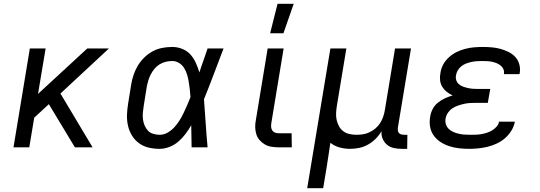

<svg xmlns="http://www.w3.org/2000/svg" viewBox="-20 -775 2840 1010"><path d="M374 0 237 -227 160 -156 134 0H51L137 -520H220L180 -281L439 -520H553L298 -283L467 0Z M820 8Q790 8 762 1.5Q734 -5 711.5 -21.5Q689 -38 674.5 -61.5Q660 -85 653.5 -113Q647 -141 648 -170.5Q649 -200 654 -230L670 -330Q674 -355 682.5 -380.5Q691 -406 705 -429.5Q719 -453 739 -472.5Q759 -492 783 -505Q807 -518 833.5 -523Q860 -528 886 -528Q914 -528 939.5 -517.5Q965 -507 982 -488Q999 -469 1010 -444.5Q1021 -420 1029 -394Q1039 -426 1050.5 -457.5Q1062 -489 1072 -520H1156Q1130 -453 1105 -386Q1080 -319 1053 -253Q1058 -190 1062 -126.5Q1066 -63 1072 0H988Q987 -28 987 -56Q987 -84 986 -113L987 -114Q986 -115 986 -115Q986 -115 986 -116Q972 -92 955.5 -70Q939 -48 918 -30Q897 -12 871 -2Q845 8 820 8ZM820 -66Q842 -66 862 -77.5Q882 -89 897.5 -106Q913 -123 925 -142.5Q937 -162 946.5 -182Q956 -202 965 -222.5Q974 -243 982 -264Q981 -284 978.5 -304Q976 -324 973 -343.5Q970 -363 964.5 -381.5Q959 -400 949 -416.5Q939 -433 922.5 -443.5Q906 -454 886 -454Q869 -454 852 -450Q835 -446 819.5 -436.5Q804 -427 792.5 -413Q781 -399 773 -383.5Q765 -368 760 -351Q755 -334 752 -318L736 -218Q733 -200 731.5 -182.5Q730 -165 732 -148Q734 -131 740.5 -115.5Q747 -100 758 -88Q769 -76 786 -71Q803 -66 820 -66Z M1515 0H1446Q1427 0 1408 -3Q1389 -6 1373.5 -15Q1358 -24 1346 -37.5Q1334 -51 1328.5 -68.5Q1323 -86 1322.5 -105Q1322 -124 1326 -144L1388 -520H1472L1408 -132Q1406 -121 1406 -110.5Q1406 -100 1411 -91Q1416 -82 1425.5 -78Q1435 -74 1446 -74H1514ZM1401 -600 1440 -755H1525L1471 -600Z M1596 215 1718 -520H1802L1752 -218Q1749 -199 1748 -180Q1747 -161 1751 -143.5Q1755 -126 1763.5 -110.5Q1772 -95 1786 -84.5Q1800 -74 1818 -70Q1836 -66 1855 -66Q1872 -66 1889 -68.5Q1906 -71 1923 -79Q1940 -87 1954.5 -99Q1969 -111 1979 -126.5Q1989 -142 1995 -159Q2001 -176 2004 -193L2058 -520H2142L2073 -104Q2072 -96 2073 -88.5Q2074 -81 2078.5 -75.5Q2083 -70 2090.5 -68Q2098 -66 2106 -66H2123L2122 8H2093Q2071 8 2051 3.5Q2031 -1 2016 -13.5Q2001 -26 1993 -45Q1985 -64 1987 -85Q1974 -63 1956 -45Q1938 -27 1916 -14.5Q1894 -2 1869.5 3Q1845 8 1822 8Q1793 8 1766 0.5Q1739 -7 1718 -24Q1713 9 1708 42Q1703 75 1698 107L1680 215Z M2448 8Q2421 8 2394.5 5Q2368 2 2343.5 -6Q2319 -14 2298 -27.5Q2277 -41 2262 -61.5Q2247 -82 2242.5 -108Q2238 -134 2243 -162Q2246 -182 2256 -201.5Q2266 -221 2283.5 -235Q2301 -249 2321 -258Q2341 -267 2361 -273Q2344 -281 2330 -292Q2316 -303 2306.5 -318.5Q2297 -334 2295 -353Q2293 -372 2297 -392Q2300 -415 2312 -436.5Q2324 -458 2342.5 -474.5Q2361 -491 2382.5 -501.5Q2404 -512 2427 -518Q2450 -524 2473.5 -526Q2497 -528 2519 -528Q2543 -528 2566.5 -526Q2590 -524 2612 -518Q2634 -512 2654.5 -502Q2675 -492 2690 -476Q2705 -460 2711.5 -437.5Q2718 -415 2714 -391L2713 -385H2630L2631 -387Q2633 -401 2627.5 -412.5Q2622 -424 2612 -431.5Q2602 -439 2590.5 -443.5Q2579 -448 2566 -450.5Q2553 -453 2540 -453.5Q2527 -454 2513 -454Q2500 -454 2486.5 -453Q2473 -452 2459.5 -449Q2446 -446 2432.5 -441Q2419 -436 2407.5 -427Q2396 -418 2388.5 -405.5Q2381 -393 2379 -380Q2376 -366 2380 -353.5Q2384 -341 2393.5 -332.5Q2403 -324 2415.5 -319.5Q2428 -315 2441 -312Q2454 -309 2467.5 -308Q2481 -307 2495 -307H2559L2546 -234H2482Q2467 -234 2451.5 -233Q2436 -232 2420.5 -228.5Q2405 -225 2389 -219.5Q2373 -214 2359.5 -205Q2346 -196 2336.5 -182Q2327 -168 2324 -152Q2321 -137 2325.5 -122Q2330 -107 2340.5 -97Q2351 -87 2364.5 -81Q2378 -75 2393 -71.5Q2408 -68 2423.5 -67Q2439 -66 2455 -66Q2469 -66 2483.5 -66.5Q2498 -67 2512.5 -69.5Q2527 -72 2541 -76.5Q2555 -81 2568.5 -89Q2582 -97 2592.5 -109Q2603 -121 2605 -135H2688V-134Q2684 -110 2670 -87.5Q2656 -65 2636.5 -48Q2617 -31 2593.5 -20Q2570 -9 2545.5 -3Q2521 3 2496.5 5.5Q2472 8 2448 8Z"/></svg>

Font: Iosevka Aile Oblique
Style: Regular
Weight: 400
Italic angle: -9°
Designer: Belleve Invis
Foundry: Belleve Invis
Version: Version 31.1.0; ttfautohint (v1.8.4)